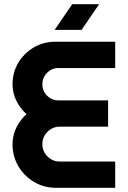

<svg xmlns="http://www.w3.org/2000/svg" viewBox="-20 -900 612 920"><path d="M249 0Q191 0 143.5 -28Q96 -56 68 -103.5Q40 -151 40 -209Q40 -251 58 -288Q76 -325 107 -353Q76 -381 58 -418Q40 -455 40 -496Q40 -553 67.5 -599Q95 -645 141.5 -672.5Q188 -700 244 -700H532V-574H260Q228 -574 205.5 -551Q183 -528 183 -496Q183 -464 205.5 -441.5Q228 -419 260 -419H498V-293H266Q232 -293 207.5 -268.5Q183 -244 183 -209Q183 -175 207.5 -150.5Q232 -126 266 -126H532V0ZM242 -757 326 -880H455L371 -757Z"/></svg>

Font: MuseoModerno SemiBold
Style: Regular
Weight: 600
Designer: Pablo Cosgaya, Héctor Gatti, Marcela Romero, and the Authors of The MuseoModerno Project.
Foundry: Omnibus-Type Team
Version: Version 1.001